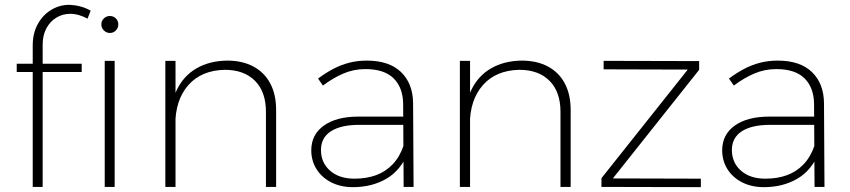

<svg xmlns="http://www.w3.org/2000/svg" viewBox="-20 -771 3508 792"><path d="M115 -584Q115 -634 136 -672Q157 -710 192.5 -731Q228 -752 269 -751Q291 -750 313 -744Q335 -738 354 -727L341 -694Q325 -703 306.5 -708.5Q288 -714 270 -714Q238 -714 212 -698Q186 -682 171 -653.5Q156 -625 156 -587V0H115ZM49 -508H317V-474H49ZM412 -520H453V0H412ZM433 -705Q448 -705 458 -695Q468 -685 468 -670Q468 -656 458 -645.5Q448 -635 433 -635Q419 -635 408.5 -645.5Q398 -656 398 -670Q398 -685 408.5 -695Q419 -705 433 -705Z M1077 -310Q1077 -392 1032 -437.5Q987 -483 907 -483Q811 -481 757 -420Q703 -359 703 -255H681Q681 -341 709 -399.5Q737 -458 790.5 -489Q844 -520 917 -521Q980 -521 1025.5 -496.5Q1071 -472 1095 -426.5Q1119 -381 1119 -317V0H1077ZM662 -520H704V0H662Z M1462 -256Q1386 -256 1345 -229.5Q1304 -203 1304 -152Q1304 -100 1341.5 -67Q1379 -34 1442 -34Q1492 -34 1531.5 -48.5Q1571 -63 1600 -93.5Q1629 -124 1645 -171L1664 -143Q1633 -68 1573.5 -33.5Q1514 1 1436 1Q1385 1 1346 -19Q1307 -39 1285.5 -73.5Q1264 -108 1264 -151Q1264 -216 1316 -253Q1368 -290 1458 -290H1655V-256ZM1643 -343Q1642 -410 1603.5 -448Q1565 -486 1487 -486Q1439 -486 1396 -467.5Q1353 -449 1312 -418L1292 -447Q1323 -470 1354 -486.5Q1385 -503 1419.5 -512Q1454 -521 1493 -521Q1585 -521 1634 -474Q1683 -427 1684 -346L1686 0H1645Z M2292 -310Q2292 -392 2247 -437.5Q2202 -483 2122 -483Q2026 -481 1972 -420Q1918 -359 1918 -255H1896Q1896 -341 1924 -399.5Q1952 -458 2005.5 -489Q2059 -520 2132 -521Q2195 -521 2240.5 -496.5Q2286 -472 2310 -426.5Q2334 -381 2334 -317V0H2292ZM1877 -520H1919V0H1877Z M2470 -520 2864 -519V-483L2508 -35L2871 -34V1L2461 0V-36L2817 -484L2470 -485Z M3157 -256Q3081 -256 3040 -229.5Q2999 -203 2999 -152Q2999 -100 3036.5 -67Q3074 -34 3137 -34Q3187 -34 3226.5 -48.5Q3266 -63 3295 -93.5Q3324 -124 3340 -171L3359 -143Q3328 -68 3268.5 -33.5Q3209 1 3131 1Q3080 1 3041 -19Q3002 -39 2980.5 -73.5Q2959 -108 2959 -151Q2959 -216 3011 -253Q3063 -290 3153 -290H3350V-256ZM3338 -343Q3337 -410 3298.5 -448Q3260 -486 3182 -486Q3134 -486 3091 -467.5Q3048 -449 3007 -418L2987 -447Q3018 -470 3049 -486.5Q3080 -503 3114.5 -512Q3149 -521 3188 -521Q3280 -521 3329 -474Q3378 -427 3379 -346L3381 0H3340Z"/></svg>

Font: Alexandria ExtraLight
Style: Regular
Weight: 250
Designer: Mohamed Gaber
Foundry: Kief Type Foundry
Version: Version 5.100